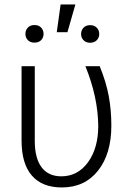

<svg xmlns="http://www.w3.org/2000/svg" viewBox="-20 -822 575 852"><path d="M134.3 -528.3V-194.8Q134.8 -118.7 165 -79.1Q195.3 -39.6 252 -39.6Q325.2 -39.6 370.6 -102.1Q416 -164.6 416 -263.7Q414.6 -391.6 358.9 -528.3H422.4Q450.7 -459 462.4 -396.5Q474.1 -334 474.1 -264.6Q474.1 -139.2 415 -64.7Q356 9.8 254.4 9.8Q167 9.8 121.3 -43Q75.7 -95.7 75.7 -198.2V-528.3ZM249 -802.2H314.5L279.3 -679.2H231.9ZM92.8 -671.4Q92.8 -688 103.5 -699.5Q114.3 -710.9 132.8 -710.9Q151.9 -710.9 162.6 -699.5Q173.3 -688 173.3 -671.4Q173.3 -655.3 162.6 -644Q151.9 -632.8 132.8 -632.8Q114.3 -632.8 103.5 -644Q92.8 -655.3 92.8 -671.4ZM339.8 -670.9Q339.8 -687.5 350.6 -699Q361.3 -710.4 379.9 -710.4Q398.4 -710.4 409.4 -699Q420.4 -687.5 420.4 -670.9Q420.4 -654.8 409.4 -643.6Q398.4 -632.3 379.9 -632.3Q361.3 -632.3 350.6 -643.6Q339.8 -654.8 339.8 -670.9Z"/></svg>

Font: SteelSelectRoboto
Style: Regular
Weight: 300
Designer: Google
Version: Version 2.137; 2017